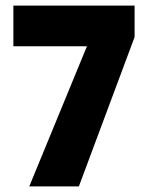

<svg xmlns="http://www.w3.org/2000/svg" viewBox="-20 -669 536 689"><path d="M85 0H263L463 -536V-649H28V-503H292Z"/></svg>

Font: Noto Sans Telugu ExtraCondensed Black
Style: Regular
Weight: 900
Width: 2
Designer: Jelle Bosma - Monotype Design Team
Foundry: Monotype Imaging Inc.
Version: Version 2.005